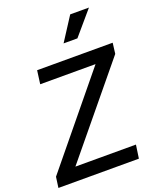

<svg xmlns="http://www.w3.org/2000/svg" viewBox="-196 -1109 993 1213"><g transform="rotate(-20 300.0 -502.5)"><path d="M-18 0 -8 -72 470 -655H98L110 -745H618L609 -673L129 -90H536L523 0ZM325 -847 427 -1005H553L418 -847Z"/></g></svg>

Font: Plus Jakarta Sans Medium
Style: Italic
Weight: 500
Italic angle: -8°
Designer: Gumpita Rahayu
Foundry: Tokotype
Version: Version 2.071; ttfautohint (v1.8.4.7-5d5b);gftools[0.9.29]